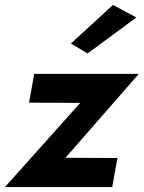

<svg xmlns="http://www.w3.org/2000/svg" viewBox="-36 -760 584 780"><path d="M290 -342 -16 0H420L441 -118L230 -119L528 -460H103L82 -343ZM518 -689 423 -740 252 -583 320 -543Z"/></svg>

Font: Jost SemiBold
Style: Italic
Weight: 600
Italic angle: -5°
Version: Version 3.710